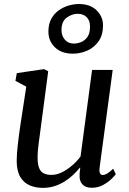

<svg xmlns="http://www.w3.org/2000/svg" viewBox="-20 -902 628 932"><path d="M187.5 10Q153.5 10 124.8 -2Q96 -14 78.8 -42.5Q61.5 -71 61 -120.5Q61 -138 62.5 -159Q64 -180 66.8 -203Q69.5 -226 72.5 -249.5Q75.5 -273 79 -295L107.5 -481.5L55 -509.5L61.5 -547L193.5 -566.5L214 -556L179 -291Q176.5 -269.5 173.5 -248.8Q170.5 -228 168 -208.8Q165.5 -189.5 164 -171.5Q162.5 -153.5 162.5 -136.5Q162.5 -103.5 170.5 -85.2Q178.5 -67 193.5 -60Q208.5 -53 229.5 -53Q255.5 -53 281.8 -66.2Q308 -79.5 331.5 -100Q355 -120.5 371 -142.5L427 -562.5H527L463.5 -88.5Q461 -70 465.5 -61.2Q470 -52.5 478.5 -52.5Q488 -52.5 499.8 -59.2Q511.5 -66 529.5 -83L542 -56.5Q537.5 -49.5 521.5 -33.8Q505.5 -18 480.8 -4.2Q456 9.5 425 9.5Q394.5 9.5 379.5 -7.5Q364.5 -24.5 366.5 -52.5Q366.5 -54.5 366.5 -58.5Q366.5 -62.5 367.2 -67.5Q368 -72.5 368.5 -77.8Q369 -83 369.5 -87.5L368 -88.5Q353.5 -70.5 335 -53Q316.5 -35.5 293.8 -21.2Q271 -7 244.8 1.5Q218.5 10 187.5 10ZM333.5 -641.5Q278.5 -641.5 246.8 -672.2Q215 -703 215 -748.5Q215 -785 228.8 -810.2Q242.5 -835.5 264.8 -851.5Q287 -867.5 313 -875Q339 -882.5 363 -882.5Q418 -882.5 449 -851.8Q480 -821 480 -779.5Q480 -731.5 458.2 -701Q436.5 -670.5 403 -656Q369.5 -641.5 333.5 -641.5ZM338 -690.5Q356 -690.5 374.2 -698Q392.5 -705.5 404.8 -723.2Q417 -741 417 -772Q417 -803 400.5 -819Q384 -835 357 -835Q329.5 -835 304 -816.5Q278.5 -798 278.5 -756Q278.5 -729 294.5 -709.8Q310.5 -690.5 338 -690.5Z"/></svg>

Font: Merriweather Light 18pt
Style: Italic
Weight: 400
Italic angle: -7.8°
Version: Version 2.101